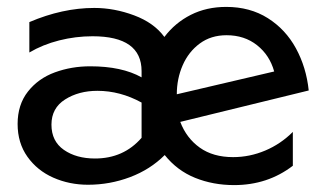

<svg xmlns="http://www.w3.org/2000/svg" viewBox="-20 -524 946 556"><path d="M655 -69Q597 -69 558.5 -96.5Q520 -124 502 -171L874 -262Q867 -329 837 -384Q807 -439 755.5 -471.5Q704 -504 635 -504Q578 -504 532.5 -481Q487 -458 456 -417Q426 -458 368.5 -479.5Q311 -501 253 -501Q161 -501 65 -460V-372Q104 -395 151.5 -407Q199 -419 248 -419Q390 -419 390 -318V-300Q333 -332 241 -332Q187 -332 139 -314.5Q91 -297 61 -259Q31 -221 31 -165Q31 -110 59.5 -70Q88 -30 134.5 -9.5Q181 11 235 11Q298 11 356.5 -11Q415 -33 457 -75Q493 -30 545 -9Q597 12 658 12Q755 12 828 -44V-142Q793 -107 748 -88Q703 -69 655 -69ZM255 -65Q201 -65 165 -90Q129 -115 129 -163Q129 -211 168.5 -236Q208 -261 262 -261Q328 -261 390 -227V-125Q338 -65 255 -65ZM636 -422Q688 -422 724.5 -393Q761 -364 774 -317L492 -251Q492 -296 509 -335Q526 -374 558.5 -398Q591 -422 636 -422Z"/></svg>

Font: Geom
Style: Regular
Weight: 400
Version: Version 1.102